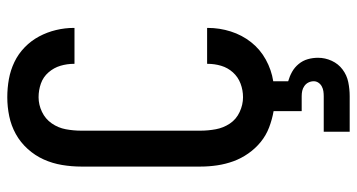

<svg xmlns="http://www.w3.org/2000/svg" viewBox="-252 -532 1003 540"><g transform="rotate(-90 250.0 -261.5)"><path d="M150 220V147H250Q257 147 264 146Q271 145 277.5 141.5Q284 138 288 132Q292 126 292 119Q292 111 288.5 104Q285 97 278.5 92.5Q272 88 265 86.5Q258 85 250 85H208V6Q185 2 162.5 -6.5Q140 -15 121.5 -30Q103 -45 89 -65Q75 -85 67 -107Q59 -129 55.5 -152.5Q52 -176 52 -200V-535Q52 -562 56.5 -589Q61 -616 72 -640.5Q83 -665 101.5 -685.5Q120 -706 143.5 -719Q167 -732 193.5 -737.5Q220 -743 247 -743Q273 -743 298 -738.5Q323 -734 346 -723Q369 -712 387.5 -694Q406 -676 418 -653.5Q430 -631 436 -606Q442 -581 442 -556V-554H341V-555Q341 -575 335.5 -593.5Q330 -612 317 -627Q304 -642 285.5 -648.5Q267 -655 247 -655Q226 -655 206 -645.5Q186 -636 173.5 -618Q161 -600 157 -578.5Q153 -557 153 -535V-200Q153 -178 157 -156.5Q161 -135 173 -117Q185 -99 205.5 -89.5Q226 -80 247 -80Q267 -80 285.5 -87Q304 -94 317 -108.5Q330 -123 335.5 -141.5Q341 -160 341 -180V-181H442V-179Q442 -146 432 -114.5Q422 -83 402 -57.5Q382 -32 353 -16Q324 0 292 5V47Q306 51 318.5 58Q331 65 340.5 76.5Q350 88 354 102Q358 116 358 131Q358 151 349.5 169.5Q341 188 325 200Q309 212 289.5 216Q270 220 250 220Z"/></g></svg>

Font: Iosevka Curly Semibold
Style: Regular
Weight: 600
Monospace: yes
Designer: Belleve Invis
Foundry: Belleve Invis
Version: Version 22.1.2; ttfautohint (v1.8.4)